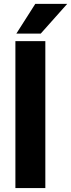

<svg xmlns="http://www.w3.org/2000/svg" viewBox="-20 -960 363 980"><path d="M211.4 -750V0H58.6V-750ZM63.5 -788.6 160.2 -940.4H323.2L188 -788.6Z"/></svg>

Font: Roboto ExtraBold
Style: Regular
Weight: 800
Designer: Christian Robertson
Foundry: Google
Version: Version 3.009; 2024